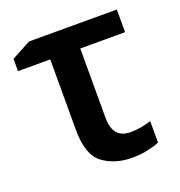

<svg xmlns="http://www.w3.org/2000/svg" viewBox="-106 -632 688 733"><g transform="rotate(-20 238.5 -265.0)"><path d="M447 -541H90L12 -499V-449H143V-163Q143 -60 191.5 -24.5Q240 11 310 11Q344 11 373.5 4.5Q403 -2 421 -10V-97Q377 -83 337 -83Q265 -83 265 -167V-449H447Z"/></g></svg>

Font: Noto Sans Display Medium
Style: Regular
Weight: 500
Designer: Monotype Design Team
Foundry: Monotype Imaging Inc.
Version: Version 1.900